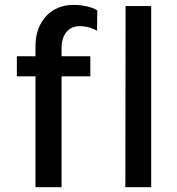

<svg xmlns="http://www.w3.org/2000/svg" viewBox="-20 -775 734 795"><path d="M127 0V-459H49.8V-542H127V-585Q127 -653.3 164.1 -700Q201.2 -746.6 266.1 -753.9Q298.8 -756.8 332.3 -750.2Q365.7 -743.7 382.8 -731.9L381.8 -647.9Q368.7 -655.3 350.8 -660.9Q333 -666.5 309.3 -666.5Q285.6 -666.5 270 -655.8Q234.9 -631.8 234.9 -575.2V-542H354V-459H234.9V0ZM499 0 500 -750H606V0Z"/></svg>

Font: Oakes Grotesk Medium
Style: Regular
Weight: 500
Designer: Samuel Oakes
Foundry: Samuel Oakes
Version: Version 1.000;PS 001.000;hotconv 1.0.88;makeotf.lib2.5.64775